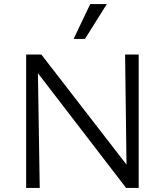

<svg xmlns="http://www.w3.org/2000/svg" viewBox="-20 -927 809 947"><path d="M109 -658H184L604 -115L597 -658H664V0H602L167 -566L176 0H109ZM425 -907H507L399 -735H343Z"/></svg>

Font: LXGW Bright TC
Style: Regular
Weight: 400
Designer: Christian Thalmann (Catharsis Fonts)
Foundry: LXGW / Christian Thalmann (Catharsis Fonts) / Fontworks Inc.
Version: Version 5.501